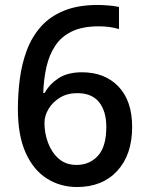

<svg xmlns="http://www.w3.org/2000/svg" viewBox="-20 -743 591 773"><path d="M290 10Q223 10 169 -24Q115 -58 83.5 -127.5Q52 -197 52 -304Q52 -366 60 -426.5Q68 -487 88 -540.5Q108 -594 144 -635Q180 -676 236.5 -699.5Q293 -723 373 -723Q392 -723 417 -721Q442 -719 459 -715V-626Q423 -637 378 -637Q312 -637 269.5 -616.5Q227 -596 202.5 -559Q178 -522 167 -473.5Q156 -425 154 -369H160Q179 -404 215.5 -428Q252 -452 310 -452Q402 -452 457 -394.5Q512 -337 512 -232Q512 -120 452 -55Q392 10 290 10ZM288 -79Q341 -79 374.5 -116Q408 -153 408 -232Q408 -295 379 -331.5Q350 -368 291 -368Q251 -368 221.5 -350Q192 -332 175.5 -304.5Q159 -277 159 -248Q159 -207 173.5 -168Q188 -129 216.5 -104Q245 -79 288 -79Z"/></svg>

Font: Noto Sans Gurmukhi Medium
Style: Regular
Weight: 500
Designer: Jelle Bosma - Monotype Design Team
Foundry: Monotype Imaging Inc.
Version: Version 2.004; ttfautohint (v1.8.4.7-5d5b)